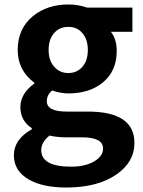

<svg xmlns="http://www.w3.org/2000/svg" viewBox="-20 -594 637 857"><path d="M110 208Q42 170 42 99Q42 28 122 -17V-22Q71 -55 71 -116Q71 -176 133 -221V-225Q59 -280 59 -371Q59 -466 127 -522Q191 -574 285 -574Q329 -574 369 -560H571V-452H475Q501 -419 501 -367Q501 -276 438 -225Q379 -177 285 -177Q252 -177 213 -190Q189 -171 189 -142Q189 -96 277 -96H372Q580 -96 580 44Q580 130 498 186Q414 243 276 243Q172 243 110 208ZM347 -295Q372 -323 372 -371Q372 -419 347 -447Q324 -474 285 -474Q246 -474 222 -447Q197 -419 197 -371Q197 -323 223 -295Q247 -268 285 -268Q323 -268 347 -295ZM401 126Q440 103 440 69Q440 19 347 19H279Q233 19 201 11Q164 41 164 76Q164 150 298 150Q360 150 401 126Z"/></svg>

Font: Noto Sans Tobesmart edit
Style: Bold
Weight: 700
Designer: Ryoko NISHIZUKA  (kana & ideographs); Paul D. Hunt (Latin, Greek & Cyrillic); Wenlong ZHANG  (bopomofo); Sandoll Communi
Foundry: Adobe Systems Incorporated
Version: Version 1.005 Oct 7, 2021